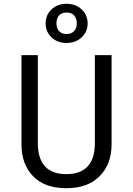

<svg xmlns="http://www.w3.org/2000/svg" viewBox="-20 -978 700 1010"><path d="M567 -688V-219Q567 -115 504.5 -51.5Q442 12 329 12Q215 12 154 -51Q93 -114 93 -219V-688H179V-226Q179 -62 329 -62Q479 -62 479 -226V-688ZM330 -912Q305 -912 291 -897Q277 -882 277 -855Q277 -829 291 -814Q305 -799 330 -799Q355 -799 369.5 -814Q384 -829 384 -855Q384 -882 370 -897Q356 -912 330 -912ZM251 -928.5Q282 -958 330 -958Q378 -958 409.5 -928.5Q441 -899 441 -855Q441 -811 409.5 -781.5Q378 -752 330 -752Q282 -752 251 -781.5Q220 -811 220 -855Q220 -899 251 -928.5Z"/></svg>

Font: FiraSans
Style: Regular
Weight: 350
Designer: Carrois Corporate & Edenspiekermann AG
Foundry: Carrois Corporate GbR & Edenspiekermann AG
Version: Version 3.106;PS 003.106;hotconv 1.0.70;makeotf.lib2.5.58329